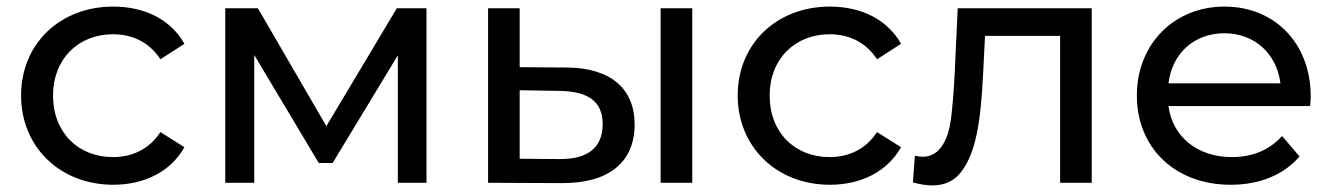

<svg xmlns="http://www.w3.org/2000/svg" viewBox="-20 -555 4056 583"><path d="M44 -265C44 -109 162 6 324 6C420 6 499 -35 540 -108L467 -154C434 -103 383 -78 323 -78C218 -78 141 -152 141 -265C141 -376 218 -451 323 -451C383 -451 434 -426 467 -375L540 -422C499 -495 420 -535 324 -535C162 -535 44 -422 44 -265Z M664 0H752V-388L948 -60H990L1188 -387V0H1275V-530H1185L971 -172L763 -530H664Z M1685 1C1828 2 1907 -62 1907 -177C1907 -286 1834 -349 1701 -350L1558 -351V-530H1462V0ZM1986 0H2082V-530H1986ZM1678 -279C1766 -278 1810 -247 1810 -178C1810 -107 1765 -71 1678 -72L1558 -73V-281Z M2220 -265C2220 -109 2338 6 2500 6C2596 6 2675 -35 2716 -108L2643 -154C2610 -103 2559 -78 2499 -78C2394 -78 2317 -152 2317 -265C2317 -376 2394 -451 2499 -451C2559 -451 2610 -426 2643 -375L2716 -422C2675 -495 2596 -535 2500 -535C2338 -535 2220 -422 2220 -265Z M2752 -1C2774 5 2794 8 2811 8C2849 8 2879 -6 2900 -35C2943 -92 2958 -185 2965 -328L2971 -446H3199V0H3295V-530H2888L2879 -334C2876 -275 2872 -229 2868 -197C2860 -133 2835 -79 2782 -79C2775 -79 2767 -80 2758 -82Z M3717 6C3805 6 3878 -24 3926 -80L3873 -142C3834 -99 3783 -78 3720 -78C3616 -78 3540 -140 3528 -233H3958C3959 -245 3960 -255 3960 -262C3960 -423 3851 -535 3698 -535C3545 -535 3432 -421 3432 -265C3432 -107 3547 6 3717 6ZM3698 -454C3790 -454 3857 -391 3868 -302H3528C3539 -393 3606 -454 3698 -454Z"/></svg>

Font: Malon Grotesk Med
Style: Regular
Weight: 500
Designer: Julieta Ulanovsky
Foundry: Julieta Ulanovsky
Version: Version 7.200